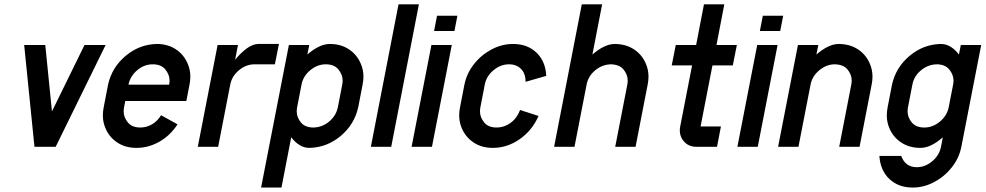

<svg xmlns="http://www.w3.org/2000/svg" viewBox="-20 -676 4538 884"><path d="M369.1 -468.8H466.3L236.3 0H138.7L91.3 -468.8H188.5L219.2 -163.1Z M683.1 -379.9Q644 -379.9 612.1 -353Q580.1 -326.2 571.3 -286.1H758.8Q760.7 -295.9 760.7 -305.2Q760.7 -332 741.5 -356Q722.2 -379.9 683.1 -379.9ZM837.9 -210.9H556.6L551.3 -182.6Q549.3 -172.4 549.3 -163.1Q549.3 -136.2 568.4 -112.5Q587.4 -88.9 626.5 -88.9Q653.8 -88.9 679 -103Q704.1 -117.2 721.7 -145.5L797.4 -103.5Q763.7 -51.8 713.6 -23.4Q663.6 4.9 608.4 4.9Q556.6 4.9 519 -20.5Q481.4 -45.9 464.4 -88.4Q453.6 -114.7 453.6 -145Q453.6 -163.1 457.5 -182.6L477.5 -286.1Q495.1 -365.7 558.3 -418.7Q621.6 -471.7 701.7 -473.6Q753.4 -473.6 790.8 -448.2Q828.1 -422.9 845.2 -380.4Q856.4 -353.5 856.4 -323.2Q856.4 -305.2 852.5 -286.1Z M1170.4 -473.6H1264.2L1245.6 -379.9H1151.9Q1112.8 -379.9 1080.1 -352.5Q1047.4 -325.2 1040 -286.1L984.4 0H890.6L981.9 -468.8H1075.7L1062.5 -400.9Q1089.4 -433.6 1116.9 -453.6Q1144.5 -473.6 1170.4 -473.6Z M1535.6 -182.6 1555.7 -286.1Q1557.6 -295.9 1557.6 -305.2Q1557.6 -332 1538.3 -356Q1519 -379.9 1480 -379.9Q1440.9 -379.9 1408.2 -352.5Q1375.5 -325.2 1368.2 -286.1L1348.1 -182.6Q1346.2 -172.4 1346.2 -163.1Q1346.2 -136.2 1365.2 -112.5Q1384.3 -88.9 1423.3 -88.9Q1463.9 -89.8 1495.8 -116.7Q1527.8 -143.6 1535.6 -182.6ZM1629.4 -182.6Q1611.8 -103 1548.6 -50Q1485.4 2.9 1405.3 4.9Q1379.9 4.9 1358.9 -8.3Q1337.9 -21.5 1320.8 -43.9L1275.9 187.5H1182.1L1310.1 -468.8H1403.8L1395 -424.8Q1420.4 -447.3 1446.8 -460.4Q1473.1 -473.6 1498.5 -473.6Q1550.3 -473.6 1587.6 -448.2Q1625 -422.9 1642.1 -380.4Q1653.3 -353.5 1653.3 -323.2Q1653.3 -305.2 1649.4 -286.1Z M1781.2 0H1687.5L1814.9 -656.2H1908.7Z M2060.1 -468.8 1968.8 0H1875L1966.3 -468.8ZM1978.5 -533.2 1992.2 -603.5H2085.9L2072.3 -533.2Z M2374.5 -169.4 2459.5 -142.1Q2429.7 -74.7 2372.3 -34.9Q2314.9 4.9 2249 4.9Q2197.3 4.9 2159.7 -20.5Q2122.1 -45.9 2105 -88.4Q2094.2 -114.7 2094.2 -145Q2094.2 -163.1 2098.1 -182.6L2118.2 -286.1Q2128.9 -338.4 2162.1 -380.6Q2195.3 -422.9 2242.9 -448.2Q2290.5 -473.6 2342.3 -473.6Q2408.2 -473.6 2450 -433.8Q2491.7 -394 2495.1 -326.7L2399.9 -299.3Q2399.9 -337.4 2378.9 -358.6Q2357.9 -379.9 2323.7 -379.9Q2284.7 -379.9 2252 -352.5Q2219.2 -325.2 2211.9 -286.1L2191.9 -182.6Q2189.9 -172.4 2189.9 -163.1Q2189.9 -136.2 2209 -112.5Q2228 -88.9 2267.1 -88.9Q2301.3 -88.9 2330.6 -110.1Q2359.9 -131.3 2374.5 -169.4Z M2811 -473.6Q2862.8 -473.1 2900.1 -448Q2937.5 -422.9 2954.6 -380.4Q2965.8 -353.5 2965.8 -323.2Q2965.8 -305.2 2961.9 -286.1L2906.2 0H2812.5L2868.2 -286.1Q2870.1 -295.9 2870.1 -305.2Q2870.1 -332 2851.3 -355.5Q2832.5 -378.9 2792.5 -379.9Q2752.4 -378.9 2720.2 -352.1Q2688 -325.2 2680.7 -286.1L2625 0H2531.2L2658.7 -656.2H2752.4L2707.5 -424.8Q2732.9 -447.3 2759.3 -460.4Q2785.6 -473.6 2811 -473.6Z M3205.6 -93.8H3299.3L3281.2 0H3187.5Q3148.4 0 3126.5 -27.8Q3109.9 -48.3 3109.9 -75.2Q3109.9 -84 3111.8 -93.8L3166.5 -375H3072.8L3091.3 -468.8H3185.1L3221.2 -656.2H3314.9L3278.8 -468.8H3372.6L3354 -375H3260.3Z M3560.1 -468.8 3468.8 0H3375L3466.3 -468.8ZM3478.5 -533.2 3492.2 -603.5H3585.9L3572.3 -533.2Z M3842.3 -473.6Q3894 -473.1 3931.4 -448Q3968.8 -422.9 3985.8 -380.4Q3997.1 -353.5 3997.1 -323.2Q3997.1 -305.2 3993.2 -286.1L3937.5 0H3843.8L3899.4 -286.1Q3901.4 -295.9 3901.4 -305.2Q3901.4 -332 3882.6 -355.5Q3863.8 -378.9 3823.7 -379.9Q3785.2 -379.9 3752.2 -352.5Q3719.2 -325.2 3711.9 -286.1L3656.2 0H3562.5L3653.8 -468.8H3747.6L3738.8 -424.8Q3764.2 -447.3 3790.5 -460.4Q3816.9 -473.6 3842.3 -473.6Z M4368.2 -286.1Q4370.1 -295.9 4370.1 -305.2Q4370.1 -332 4350.6 -356Q4331.1 -379.9 4292.5 -379.9Q4252.4 -378.9 4220.2 -352.1Q4188 -325.2 4180.7 -286.1L4160.6 -182.6Q4158.7 -172.4 4158.7 -163.1Q4158.7 -136.2 4177.7 -112.5Q4196.8 -88.9 4235.8 -88.9Q4274.9 -88.9 4307.6 -116.2Q4340.3 -143.6 4348.1 -182.6ZM4403.8 -468.8H4497.6L4406.2 0Q4396 51.8 4362.5 94.2Q4329.1 136.7 4281.5 162.1Q4233.9 187.5 4182.1 187.5Q4116.7 187.5 4075 148.2Q4033.2 108.9 4028.8 42H4129.4Q4148.4 93.8 4200.7 93.8Q4239.7 93.8 4272.2 66.4Q4304.7 39.1 4312.5 0L4320.8 -43.9Q4295.9 -21.5 4269.5 -8.3Q4243.2 4.9 4217.8 4.9Q4166 4.9 4128.4 -20.5Q4090.8 -45.9 4073.7 -88.4Q4063 -114.7 4063 -145Q4063 -163.1 4066.9 -182.6L4086.9 -286.1Q4104.5 -365.7 4167.7 -418.7Q4231 -471.7 4311 -473.6Q4336.4 -473.6 4357.4 -460.4Q4378.4 -447.3 4395 -424.8Z"/></svg>

Font: Lambda
Style: Italic
Weight: 400
Italic angle: -11°
Designer: GGBotNet
Version: 0.22